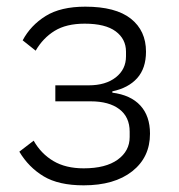

<svg xmlns="http://www.w3.org/2000/svg" viewBox="-20 -544 538 576"><path d="M231 12Q156 12 111 -15Q66 -42 38 -89L81 -122Q103 -83 140 -61Q177 -39 231 -39Q297 -39 333 -65Q369 -91 369 -133V-149Q369 -193 338 -216.5Q307 -240 252 -240H146V-288H246Q297 -288 327.5 -312Q358 -336 358 -375V-389Q358 -427 327 -450Q296 -473 234 -473Q179 -473 144 -451.5Q109 -430 87 -392L48 -423Q72 -468 117 -496Q162 -524 236 -524Q327 -524 372.5 -488Q418 -452 418 -389Q418 -339 391.5 -309.5Q365 -280 317 -270V-266Q372 -259 401 -227.5Q430 -196 430 -143Q430 -72 376.5 -30Q323 12 231 12Z"/></svg>

Font: IBM Plex Sans Light
Style: Regular
Weight: 300
Designer: Mike Abbink, Paul van der Laan, Pieter van Rosmalen
Foundry: Bold Monday
Version: Version 3.201